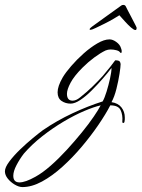

<svg xmlns="http://www.w3.org/2000/svg" viewBox="-205 -445 575 780"><path d="M-114 315Q-128 315 -145 305Q-162 295 -173.5 280.5Q-185 266 -185 251Q-185 235 -167 211Q-149 187 -123 162Q-97 137 -71.5 116Q-46 95 -31 84Q26 45 89 15.5Q152 -14 212 -33Q220 -47 228 -73Q236 -99 242 -126Q248 -153 248 -169Q233 -149 211.5 -124.5Q190 -100 167 -77Q144 -54 121.5 -39Q99 -24 82 -24Q61 -24 45 -35Q29 -46 29 -70Q29 -82 34 -97Q39 -112 50 -131Q62 -151 84.5 -177Q107 -203 134.5 -227.5Q162 -252 190 -268.5Q218 -285 240 -285Q253 -285 267.5 -274.5Q282 -264 286 -251Q290 -241 289.5 -236.5Q289 -232 288 -230Q286 -228 282 -233Q279 -238 267.5 -241Q256 -244 244 -244Q239 -244 234 -243Q229 -242 224 -240Q203 -230 178 -211.5Q153 -193 130 -170Q96 -136 81.5 -108.5Q67 -81 67 -64Q67 -36 90 -36Q104 -36 120 -49Q149 -72 172 -94.5Q195 -117 213 -137Q230 -157 242.5 -173Q255 -189 263 -200Q278 -200 281.5 -195Q285 -190 285 -184Q285 -174 280.5 -145Q276 -116 268 -84Q260 -52 248 -30Q275 -26 288.5 -8.5Q302 9 302 32Q302 36 302 40Q302 44 301 48Q300 55 295.5 54.5Q291 54 292 48Q294 22 285 2.5Q276 -17 243 -17Q225 18 195 62Q165 106 127.5 150.5Q90 195 48.5 232.5Q7 270 -34.5 292.5Q-76 315 -114 315ZM-126 296Q-102 296 -61 273Q-32 257 1 228Q34 199 66.5 163.5Q99 128 127.5 93Q156 58 176 28.5Q196 -1 204 -17Q177 -11 137 6Q97 23 52.5 49.5Q8 76 -34 109Q-76 142 -108 179Q-125 201 -138 226Q-151 251 -151 269Q-151 296 -126 296ZM345 -323Q339 -323 327 -333.5Q315 -344 302.5 -358Q290 -372 280 -383Q274 -379 257 -369Q240 -359 220 -349Q200 -339 184 -331.5Q168 -324 164 -324H162Q159 -324 159 -326Q159 -328 162.5 -331.5Q166 -335 169 -337Q196 -356 223 -376Q250 -396 287 -422Q290 -425 296 -425Q303 -425 306 -419Q306 -418 313 -405Q320 -392 328.5 -375.5Q337 -359 343 -347.5Q349 -336 348 -337Q350 -335 350 -331Q350 -323 345 -323Z"/></svg>

Font: The Nautigal
Style: Regular
Weight: 400
Designer: Robert E. Leuschke
Foundry: Robert E. Leuschke
Version: Version 1.100; ttfautohint (v1.8.3)